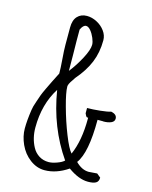

<svg xmlns="http://www.w3.org/2000/svg" viewBox="-113 -813 708 894"><g transform="rotate(15 241.5 -366.5)"><path d="M305.2 -325.2V-299.8L307.6 -294.9Q309.1 -290.5 310.1 -289.6Q310.5 -289.1 311 -288.3Q311.5 -287.6 312.5 -286.1Q314 -283.7 315.9 -283.2Q317.9 -282.7 321.8 -282.7V-278.3Q321.8 -171.9 290.5 -101.6Q273.9 -119.1 250 -179.4Q226.1 -239.7 208.3 -304.9Q190.4 -370.1 190.4 -398.4Q190.4 -409.7 206.5 -432.1Q211.4 -439 215.8 -446.3Q257.3 -494.1 277.1 -542.5Q296.9 -590.8 296.9 -649.4Q296.9 -672.9 281.7 -693.6Q266.6 -714.4 242.7 -726.8Q218.8 -739.3 194.3 -739.3Q166 -739.3 148.9 -720.9Q131.8 -702.6 131.8 -667V-584Q131.8 -557.1 135.3 -514.6Q138.7 -471.7 138.7 -446.8Q121.1 -413.1 116.7 -403.3Q109.4 -388.7 96.9 -362.5Q84.5 -336.4 81.1 -326.7L68.8 -291Q59.6 -265.1 57.6 -249Q49.8 -196.8 49.8 -158.2Q49.8 -121.1 66.9 -83Q84.5 -43.9 117.4 -19Q150.4 5.9 188 5.9Q244.6 5.9 300.8 -32.2Q353 5.4 397.5 5.4Q422.9 5.4 435.5 -1.7Q448.2 -8.8 448.2 -27.8L429.7 -43Q422.9 -43 409.7 -41.5Q396 -40 389.2 -40Q356 -40 325.7 -70.8Q366.7 -125 366.7 -284.7H391.6H393.1Q393.6 -284.2 394.5 -284.2Q416.5 -284.2 431.6 -290.8Q446.8 -297.4 446.8 -311.5Q446.8 -332 418.5 -337.9Q402.3 -332.5 367.2 -328.9Q332 -325.2 305.2 -325.2ZM202.6 -693.4Q213.4 -693.4 224.9 -679.7Q236.3 -666 244.1 -647.2Q252 -628.4 252 -615.7Q252 -591.3 229.2 -548.3Q206.5 -505.4 178.7 -470.2V-481.4Q178.7 -519 178.2 -548.8L177.2 -615.7V-668.9Q188.5 -693.4 202.6 -693.4ZM270 -62.5Q259.8 -52.2 236.6 -43.9Q213.4 -35.6 196.8 -35.6Q170.9 -35.6 150.6 -48.3Q130.4 -61 118.7 -82.5Q96.2 -124 96.2 -175.3Q96.2 -288.1 148.9 -370.6Q177.2 -196.3 270 -62.5Z"/></g></svg>

Font: Amatica SC
Style: Bold
Weight: 400
Designer: Vernon Adams, Ben Nathan
Foundry: newtypography
Version: Version 2.000